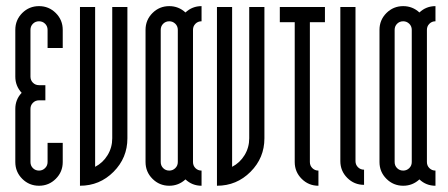

<svg xmlns="http://www.w3.org/2000/svg" viewBox="-20 -594 1440 617"><path d="M77.9 -73.3Q77.9 -61.6 85.8 -53.7Q93.7 -45.8 105.4 -45.8Q116.6 -45.8 124.7 -53.7Q132.9 -61.6 132.9 -73.3V-134.9H181.6V-73.3Q181.6 -41.6 159.3 -19.4Q137 2.9 105.4 2.9Q73.7 2.9 51.4 -19.4Q29.2 -41.6 29.2 -73.3V-244.1Q29.2 -274.1 49.6 -295.7Q29.2 -317.8 29.2 -347.8V-498.1Q29.2 -529.8 51.4 -552.1Q73.7 -574.3 105.4 -574.3Q137 -574.3 159.3 -552.1Q181.6 -529.8 181.6 -498.1V-439.8H132.9V-498.1Q132.9 -509.8 124.9 -517.7Q117 -525.6 105.4 -525.6Q93.7 -525.6 85.8 -517.7Q77.9 -509.8 77.9 -498.1V-347.8Q77.9 -336.1 85.8 -328.2Q93.7 -320.3 105.4 -320.3H125.8V-271.6H105.4Q93.7 -271.6 85.8 -263.6Q77.9 -255.7 77.9 -244.1Z M285.7 -571.4V-57.9Q310.7 -70.8 325.7 -95.4Q340.7 -120 340.7 -149.5V-571.4H389.4V-149.5Q389.4 -86.6 344.9 -41.9Q300.3 2.9 237 2.9V-571.4Z M447.7 -498.1Q447.7 -529.8 470 -552.1Q492.3 -574.3 523.9 -574.3Q553.9 -574.3 576 -553.9Q597.7 -574.3 627.7 -574.3V-525.6Q616 -525.6 608.1 -517.7Q600.2 -509.8 600.2 -498.1V-73.3Q600.2 -61.6 608.1 -53.7Q616 -45.8 627.7 -45.8V2.9Q597.7 2.9 576 -17.5Q553.9 2.9 523.9 2.9Q492.3 2.9 470 -19.4Q447.7 -41.6 447.7 -73.3ZM551.4 -498.1Q551.4 -509.8 543.3 -517.7Q535.2 -525.6 523.9 -525.6Q512.3 -525.6 504.4 -517.7Q496.5 -509.8 496.5 -498.1V-73.3Q496.5 -61.6 504.4 -53.7Q512.3 -45.8 523.9 -45.8Q535.2 -45.8 543.3 -53.7Q551.4 -61.6 551.4 -73.3Z M725.9 -571.4V-57.9Q750.9 -70.8 765.9 -95.4Q780.9 -120 780.9 -149.5V-571.4H829.7V-149.5Q829.7 -86.6 785.1 -41.9Q740.5 2.9 677.2 2.9V-571.4Z M927.1 -522.7H879.2V-571.4H1024.2V-522.7H975.8V-73.3Q975.8 -61.6 983.8 -53.7Q991.7 -45.8 1003.3 -45.8V2.9Q971.7 2.9 949.4 -19.4Q927.1 -41.6 927.1 -73.3Z M1149.9 0Q1118.3 0 1096 -22.3Q1073.7 -44.6 1073.7 -76.2V-571.4H1122.4V-76.2Q1122.4 -64.6 1130.4 -56.6Q1138.3 -48.7 1149.9 -48.7Z M1199.5 -498.1Q1199.5 -529.8 1221.8 -552.1Q1244.1 -574.3 1275.7 -574.3Q1305.7 -574.3 1327.8 -553.9Q1349.4 -574.3 1379.4 -574.3V-525.6Q1367.8 -525.6 1359.9 -517.7Q1351.9 -509.8 1351.9 -498.1V-73.3Q1351.9 -61.6 1359.9 -53.7Q1367.8 -45.8 1379.4 -45.8V2.9Q1349.4 2.9 1327.8 -17.5Q1305.7 2.9 1275.7 2.9Q1244.1 2.9 1221.8 -19.4Q1199.5 -41.6 1199.5 -73.3ZM1303.2 -498.1Q1303.2 -509.8 1295.1 -517.7Q1287 -525.6 1275.7 -525.6Q1264.1 -525.6 1256.1 -517.7Q1248.2 -509.8 1248.2 -498.1V-73.3Q1248.2 -61.6 1256.1 -53.7Q1264.1 -45.8 1275.7 -45.8Q1287 -45.8 1295.1 -53.7Q1303.2 -61.6 1303.2 -73.3Z"/></svg>

Font: Marapfhont
Style: Book
Weight: 400
Version: Version 0.15